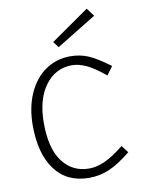

<svg xmlns="http://www.w3.org/2000/svg" viewBox="-99 -984 813 1069"><g transform="rotate(-10 307.0 -450.0)"><path d="M251 -764.2 466.8 -915 501 -869.1 275.9 -731ZM318.8 15.1Q192.9 15.1 125.5 -75.4Q58.1 -166 58.1 -326.2Q58.1 -428.7 93.5 -507.3Q128.9 -585.9 190.7 -627.9Q252.4 -669.9 330.1 -669.9Q384.3 -669.9 430.4 -650.6Q476.6 -631.3 550.8 -576.2L516.1 -528.8Q452.1 -581.1 410.2 -600.1Q368.2 -619.1 330.1 -619.1Q237.3 -619.1 179.2 -540.8Q121.1 -462.4 121.1 -328.1Q121.1 -184.1 177 -110.1Q232.9 -36.1 327.1 -36.1Q369.1 -36.1 415 -56.6Q460.9 -77.1 524.9 -127.9L556.2 -87.9Q485.8 -30.8 431.4 -7.8Q377 15.1 318.8 15.1Z"/></g></svg>

Font: IntelOne Mono Light
Style: Regular
Weight: 300
Designer: Fred Shallcrass
Foundry: Frere-Jones Type LLC
Version: Version 1.200;hotconv 1.1.0;makeotfexe 2.6.0;FJTRelease1.2